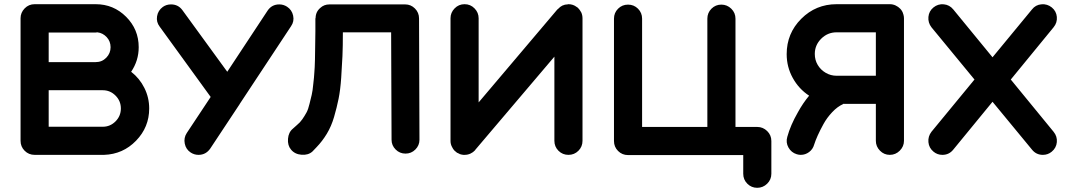

<svg xmlns="http://www.w3.org/2000/svg" viewBox="-20 -738 5095 915"><path d="M605 -396Q645 -365 668 -319Q691 -273 691 -221Q691 -132 628.5 -67.5Q566 -3 476 0Q473 0 470 0H145Q117 0 97.5 -19.5Q78 -39 78 -67V-651Q78 -678 97.5 -698Q117 -718 145 -718H426Q431 -718 436 -718Q521 -718 581 -658Q641 -598 641 -513Q641 -449 605 -396ZM436 -583H212V-442H436Q466 -442 486.5 -463Q507 -484 507 -513Q507 -541 488.5 -561Q470 -581 444 -584Q440 -583 436 -583ZM470 -134Q505 -134 530.5 -159.5Q556 -185 556 -221Q556 -257 530.5 -282.5Q505 -308 470 -308H436H212V-134Z M1348 -706Q1371 -691 1377 -663.5Q1383 -636 1367 -613L1122 -242V-243Q1122 -242 1122 -242Q1122 -242 1122 -241H1121Q1121 -241 1120.5 -240.5Q1120 -240 1120 -240Q1120 -240 1120.5 -240.5Q1121 -241 1121 -241L1122 -242Q1122 -242 1122 -242Q1122 -242 1122 -241.5Q1122 -241 1121 -241V-240Q1120 -239 1120 -238Q1119 -238 1119 -237L982 -30Q961 0 926 0Q906 0 889 -11Q866 -26 860.5 -53.5Q855 -81 870 -104L984 -276L741 -611Q724 -633 728.5 -660.5Q733 -688 756 -705Q773 -717 795 -717Q829 -717 849 -690L1063 -396L1255 -687Q1275 -717 1311 -717Q1331 -717 1348 -706Z M1489 -37 1469 -16Q1449 2 1417 -0.5Q1385 -3 1367 -25Q1350 -45 1352.5 -76.5Q1355 -108 1376 -125L1395 -142Q1410 -154 1421 -170Q1432 -186 1440.5 -201.5Q1449 -217 1455 -243Q1461 -267 1465.5 -286Q1470 -305 1473 -338Q1477 -371 1478 -392Q1480 -413 1481 -454Q1482 -494 1482 -518Q1482 -542 1483 -589V-651H1484Q1484 -681 1506 -700Q1524 -717 1550 -717H1911Q1938 -717 1957.5 -697.5Q1977 -678 1977 -650L1979 -72Q1979 -45 1959.5 -25.5Q1940 -6 1912.5 -6Q1885 -6 1865.5 -25.5Q1846 -45 1846 -72L1844 -584H1614Q1614 -517 1612 -471Q1610 -426 1606 -367Q1602 -309 1593.5 -267Q1585 -225 1572 -180.5Q1559 -136 1537.5 -100.5Q1516 -65 1489 -37Z M2756 -650V-651V-67Q2756 -39 2736.5 -19.5Q2717 0 2689 0Q2661 0 2641.5 -19.5Q2622 -39 2622 -67V-468L2245 -24Q2245 -23 2244 -22Q2235 -12 2222 -6Q2209 0 2194 0Q2192 0 2189 0H2188Q2179 -1 2170 -4V-5H2169Q2165 -7 2161 -9H2160Q2155 -12 2151 -16Q2149 -17 2147 -19Q2139 -27 2134 -38Q2127 -51 2127 -66Q2127 -67 2127 -67V-651Q2127 -678 2146.5 -698Q2166 -718 2194 -718Q2222 -718 2241.5 -698Q2261 -678 2261 -651V-250L2637 -694H2638Q2639 -695 2640 -696Q2649 -706 2661 -712H2662Q2672 -717 2684 -717Q2687 -718 2689 -718Q2711 -718 2728 -705Q2730 -704 2732 -702H2733Q2743 -692 2750 -679Q2756 -666 2756 -650Z M3589 -133Q3616 -133 3636 -113.5Q3656 -94 3656 -66V90Q3656 118 3636 137.5Q3616 157 3588.5 157Q3561 157 3541.5 137.5Q3522 118 3522 90V1H3418H2973Q2945 1 2925.5 -18.5Q2906 -38 2906 -66V-649Q2906 -677 2925.5 -696.5Q2945 -716 2973 -716Q3001 -716 3020.5 -696.5Q3040 -677 3040 -649V-133H3351V-649Q3351 -677 3370.5 -696.5Q3390 -716 3417.5 -716Q3445 -716 3465 -696.5Q3485 -677 3485 -649V-133Z M4285 -670Q4288 -660 4288 -651V-67Q4288 -40 4268 -20Q4248 0 4220.5 0Q4193 0 4173.5 -20Q4154 -40 4154 -67V-243H3998L3997 -244L3998 -242Q3971 -230 3946 -203.5Q3921 -177 3904.5 -147Q3888 -117 3877 -92.5Q3866 -68 3860 -49Q3854 -27 3836 -13.5Q3818 0 3796 0Q3787 0 3777 -3Q3751 -11 3737.5 -35Q3724 -59 3732 -86Q3747 -141 3782 -202Q3806 -246 3836 -282Q3787 -314 3758 -366.5Q3729 -419 3729 -480Q3729 -579 3798.5 -648.5Q3868 -718 3967 -718H4221Q4235 -718 4248 -712Q4261 -706 4270.5 -696Q4280 -686 4284 -673Q4284 -672 4284 -671.5Q4284 -671 4284.5 -671Q4285 -671 4285 -670ZM3984 -377H4154V-584H3967Q3924 -584 3893.5 -553.5Q3863 -523 3863 -481Q3863 -452 3877 -428.5Q3891 -405 3915 -391Q3939 -377 3967 -377H3984H3983Z M5001 -608 4797 -359 5001 -110Q5019 -88 5016.5 -60.5Q5014 -33 4992 -15Q4974 0 4950 0Q4918 0 4898 -25L4710 -253L4523 -25Q4503 0 4471 0Q4447 0 4429 -15Q4407 -33 4404.5 -60.5Q4402 -88 4419 -110L4624 -359L4419 -608Q4402 -630 4404.5 -657.5Q4407 -685 4428.5 -702.5Q4450 -720 4477.5 -717.5Q4505 -715 4523 -693L4710 -465L4898 -693Q4915 -715 4943 -717.5Q4971 -720 4992.5 -702.5Q5014 -685 5016.5 -657.5Q5019 -630 5001 -608Z"/></svg>

Font: Multiround Pro
Style: Regular
Weight: 400
Designer: Ivan Filipov, Sasha Pavljenko
Version: Version 1.005;Fontself Maker 3.5.4